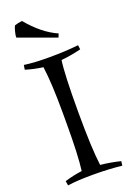

<svg xmlns="http://www.w3.org/2000/svg" viewBox="-167 -934 671 998"><g transform="rotate(-20 168.5 -434.5)"><path d="M218 -616Q207 -541 207 -336Q207 -131 220 -35Q273 -30 330 -16L327 8Q253 0 166.5 0Q80 0 27 8L23 -17Q68 -31 119 -38Q130 -120 130 -296V-355Q130 -517 117 -613Q66 -620 21 -634L25 -659Q78 -651 164.5 -651Q251 -651 325 -659L328 -635Q271 -621 218 -616ZM243 -731 37 -806Q36 -816 41.5 -837.5Q47 -859 52 -868Q72 -875 94 -877Q169 -787 251 -751Z"/></g></svg>

Font: Almendra
Style: Regular
Weight: 400
Designer: Ana Sanfelippo
Foundry: Ana Sanfelippo
Version: Version 1.004